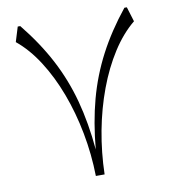

<svg xmlns="http://www.w3.org/2000/svg" viewBox="-82 -804 786 875"><g transform="rotate(-10 311.0 -366.0)"><path d="M331.5 0H291Q289.1 -101.1 270.3 -200Q251.5 -298.8 218.3 -387.2Q185.1 -475.6 139.4 -546.9Q93.8 -618.2 37.6 -664.1L58.6 -732.4H70.3Q146 -638.7 195.3 -544.7Q244.6 -450.7 272.5 -346.9Q300.3 -243.2 311.5 -119.1Q322.8 -243.2 350.8 -347.2Q378.9 -451.2 428.2 -545.2Q477.5 -639.2 552.2 -732.4H563.5L584.5 -664.1Q528.3 -618.2 482.7 -546.9Q437 -475.6 404.1 -387.2Q371.1 -298.8 352.5 -200Q334 -101.1 331.5 0Z"/></g></svg>

Font: Pinar-DS3-FD Light
Style: Regular
Weight: 300
Designer: Amin Abedi
Version: Version 3.000